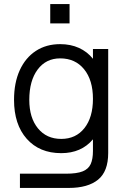

<svg xmlns="http://www.w3.org/2000/svg" viewBox="-20 -740 640 944"><path d="M276 -523Q327 -523 368 -504.5Q409 -486 437 -451V-499H512V12Q512 103 462 143.5Q412 184 318 184H78V114H304Q358 114 386.5 102.5Q415 91 426 66.5Q437 42 437 2V-55Q380 13 281 13Q174 13 111.5 -57.5Q49 -128 49 -249Q49 -333 77 -394.5Q105 -456 156 -489.5Q207 -523 276 -523ZM124 -249Q124 -161 166.5 -109Q209 -57 281 -57Q353 -57 395 -110Q437 -163 437 -254Q437 -346 393.5 -399.5Q350 -453 276 -453Q206 -453 165 -398Q124 -343 124 -249ZM227 -625V-720H322V-625Z"/></svg>

Font: Orbit
Style: Regular
Weight: 400
Designer: Sooun Cho
Foundry: JAMO
Version: Version 1.000; ttfautohint (v1.8.4.7-5d5b);gftools[0.9.29]